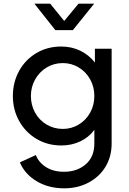

<svg xmlns="http://www.w3.org/2000/svg" viewBox="-20 -804 699 1044"><path d="M88 79 175 39Q190 79 230 104.5Q270 130 328 130Q399 130 446 89.5Q493 49 493 -23V-98Q463 -57 416 -35Q369 -13 314 -13Q239 -13 179 -48.5Q119 -84 84.5 -145.5Q50 -207 50 -282Q50 -357 84 -418.5Q118 -480 178 -515.5Q238 -551 313 -551Q369 -551 416 -528.5Q463 -506 496 -464V-539H587V-23Q587 47 554 102Q521 157 462 188.5Q403 220 329 220Q244 220 179.5 181.5Q115 143 88 79ZM322 -103Q369 -103 408.5 -127Q448 -151 470.5 -192Q493 -233 493 -282Q493 -331 470.5 -372Q448 -413 408.5 -437Q369 -461 322 -461Q273 -461 233.5 -437Q194 -413 171 -372Q148 -331 148 -282Q148 -233 170.5 -192Q193 -151 233 -127Q273 -103 322 -103ZM167 -784H253L329 -690L407 -784H492L376 -640H281Z"/></svg>

Font: Evergrow Sans 
Style: Medium
Weight: 500
Foundry: 10Web
Version: Version 1.000